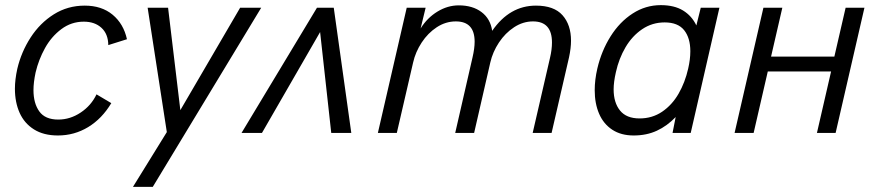

<svg xmlns="http://www.w3.org/2000/svg" viewBox="-20 -518 3418 748"><path d="M38.1 -172.4Q38.1 -207.5 47.4 -250Q63 -315.9 99.4 -372.1Q135.7 -428.2 189.7 -462.2Q243.7 -496.1 310.1 -496.1Q376 -496.1 418.7 -460.7Q461.4 -425.3 474.6 -365.2L401.9 -342.3Q401.4 -385.7 375.2 -409.7Q349.1 -433.6 306.6 -433.6Q257.8 -433.6 219 -404.5Q180.2 -375.5 155.3 -330.6Q130.4 -285.6 118.7 -235.8Q110.4 -196.8 110.4 -167Q110.4 -115.7 133.1 -84Q155.8 -52.2 207 -52.2Q253.4 -52.2 294.4 -79.6Q335.4 -106.9 356 -150.4L413.6 -116.2Q377.4 -55.7 323.5 -22.9Q269.5 9.8 205.6 9.8Q149.9 9.8 112.3 -13.9Q74.7 -37.6 56.4 -78.6Q38.1 -119.6 38.1 -172.4Z M498 210 629.9 -3.4 555.2 -487.8H634.8L682.6 -88.9L915.5 -487.8H997.6L575.2 210Z M920.9 0 1214.8 -487.8H1280.3L1348.6 0H1270.5L1227.1 -393.1L1000.5 0Z M1564.5 -487.8H1638.2L1618.7 -407.2Q1644.5 -448.7 1684.3 -472.9Q1724.1 -497.1 1767.1 -497.1Q1821.3 -497.1 1856 -470.9Q1890.6 -444.8 1897.5 -397.9Q1965.3 -496.1 2067.9 -496.1Q2138.2 -496.1 2171.4 -458.7Q2204.6 -421.4 2204.6 -359.4Q2204.6 -330.6 2196.8 -294.4L2128.9 0H2055.2L2122.6 -292Q2130.4 -324.7 2130.4 -352.5Q2130.4 -434.6 2056.6 -434.6Q2017.6 -434.6 1982.9 -411.9Q1948.2 -389.2 1923.8 -352.3Q1899.4 -315.4 1890.1 -274.4L1827.1 0H1753.4L1820.8 -293.9Q1829.1 -329.6 1829.1 -355.5Q1829.1 -434.6 1755.9 -434.6Q1716.3 -434.6 1681.6 -411.9Q1647 -389.2 1622.8 -352.3Q1598.6 -315.4 1589.4 -274.4L1525.9 0H1452.1Z M2782.7 -487.8 2670.9 0H2600.1L2612.3 -62Q2579.1 -27.3 2539.1 -8.8Q2499 9.8 2448.7 9.8Q2399.4 9.8 2365.2 -12.7Q2331.1 -35.2 2314 -75Q2296.9 -114.7 2296.9 -166.5Q2296.9 -207 2307.1 -251Q2323.2 -319.8 2358.6 -376.2Q2394 -432.6 2444.6 -465.3Q2495.1 -498 2554.2 -498Q2606.9 -498 2641.1 -477.1Q2675.3 -456.1 2692.9 -418.9L2710 -487.8ZM2669.4 -318.4Q2669.4 -370.1 2645.3 -400.4Q2621.1 -430.7 2569.3 -430.7Q2521 -430.7 2481.9 -404.3Q2442.9 -377.9 2417 -334Q2391.1 -290 2379.4 -236.8Q2370.6 -198.2 2370.6 -169.9Q2370.6 -118.2 2395.5 -87.4Q2420.4 -56.6 2471.7 -56.6Q2521 -56.6 2559.6 -82.8Q2598.1 -108.9 2623.5 -152.8Q2648.9 -196.8 2661.1 -251Q2669.4 -287.1 2669.4 -318.4Z M2841.8 0 2954.1 -487.8H3027.8L2983.9 -297.4H3230.5L3274.4 -487.8H3347.7L3235.4 0H3162.6L3217.8 -239.7H2971.2L2916 0Z"/></svg>

Font: Acari Sans
Style: Italic
Weight: 400
Italic angle: -13°
Designer: Alfredo Marco Pradil and Stefan Peev
Foundry: Hanken Design Co.
Version: Version 1.045;January 11, 2019;FontCreator 11.5.0.2425 64-bi